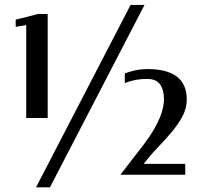

<svg xmlns="http://www.w3.org/2000/svg" viewBox="-20 -723 820 794"><path d="M177.2 -234.9H88.4V-619.6L44.9 -611.8V-641.6L136.7 -665H177.2ZM520 -702.6H577.6L186.5 51.8H128.9ZM658.2 -311.5Q658.2 -350.1 642.3 -373.3Q626.5 -396.5 589.4 -396.5Q579.6 -396.5 569.6 -396Q559.6 -395.5 548.3 -393.8Q537.1 -392.1 524.4 -388.7Q511.7 -385.3 496.1 -379.4V-419.4Q530.3 -431.6 553 -434.6Q575.7 -437.5 589.4 -437.5Q627.9 -437.5 658.2 -430.2Q688.5 -422.9 709.5 -407.5Q730.5 -392.1 741.5 -368.2Q752.4 -344.2 752.4 -311.5Q752.4 -275.4 735.1 -242.9Q717.8 -210.4 691.4 -178.7Q665 -147 633.8 -114.5Q602.5 -82 574.2 -45.4H746.1V-0.5H478L575.2 -126.5Q600.1 -159.2 616.2 -187Q632.3 -214.8 641.6 -238Q650.9 -261.2 654.5 -279.8Q658.2 -298.3 658.2 -311.5Z"/></svg>

Font: Federov2
Style: Regular
Weight: 400
Designer: Olexa M. Volochay | Cyreal.org
Foundry: Olexa M. Volochay | Cyreal.org
Version: Version 1.000